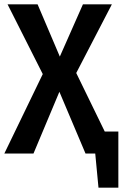

<svg xmlns="http://www.w3.org/2000/svg" viewBox="-22 -711 568 889"><path d="M463 -102H526V158H434L419 0H374L253 -286L133 0H-2L176 -368L13 -691H152L255 -449L362 -691H496L331 -373Z"/></svg>

Font: Fira Sans Condensed Medium
Style: Regular
Weight: 500
Width: 3
Designer: Carrois Corporate & Edenspiekermann AG
Foundry: Carrois Corporate GbR & Edenspiekermann AG
Version: Version 4.203;PS 004.203;hotconv 1.0.88;makeotf.lib2.5.64775